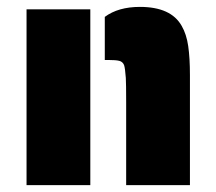

<svg xmlns="http://www.w3.org/2000/svg" viewBox="-20 -537 628 557"><path d="M346 -241Q346 -294 345 -311Q343 -339 340 -348Q336 -358 326 -360.5Q316 -363 294 -363H284V-488Q323 -517 386 -517Q476 -517 507 -462Q521 -438 526 -403.5Q531 -369 531 -319V0H346ZM57 -510H242V0H57Z"/></svg>

Font: Saira Stencil
Style: Regular
Weight: 400
Designer: Hector Gatti with collaboration of the Omnibus-Type team
Foundry: Omnibus-Type
Version: Version 1.003